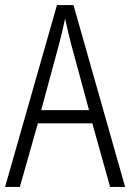

<svg xmlns="http://www.w3.org/2000/svg" viewBox="-20 -735 512 755"><path d="M413 0H472L269 -715H204L0 0H58L129 -250H343ZM258 -568 330 -302H142L214 -568C222 -600 230 -631 236 -662C242 -632 251 -598 258 -568Z"/></svg>

Font: Noto Sans Armenian Condensed Light
Style: Regular
Weight: 300
Width: 3
Designer: Monotype Design Team
Foundry: Monotype Imaging Inc.
Version: Version 2.008